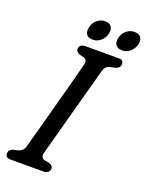

<svg xmlns="http://www.w3.org/2000/svg" viewBox="-159 -939 779 1017"><g transform="rotate(20 230.5 -430.0)"><path d="M186.5 -94.5Q182.5 -78 186.8 -70Q191 -62 200.5 -59L230.5 -53Q252 -45.5 252 -29Q252 -15.5 242.5 -7.8Q233 0 217.5 0H31.5Q15.5 0 9.2 -6.8Q3 -13.5 3 -24.5Q3 -46.5 28 -54L51 -59Q66 -63 75 -71Q84 -79 89 -96.5Q93.5 -113 103.8 -150.5Q114 -188 127.8 -238.2Q141.5 -288.5 156.2 -343.2Q171 -398 185 -450.2Q199 -502.5 210 -544Q221 -585.5 226.5 -608.5Q233 -635 210.5 -641.5L187 -647.5Q165 -655.5 165 -672Q165.5 -700 200.5 -700H386Q402.5 -700 408.2 -693.8Q414 -687.5 414 -676.5Q414 -654.5 386.5 -646.5L357.5 -640.5Q333 -634 325 -605.5Q319 -582.5 307.8 -540.8Q296.5 -499 282.2 -446.8Q268 -394.5 253 -339.5Q238 -284.5 224.5 -234.5Q211 -184.5 200.8 -147.5Q190.5 -110.5 186.5 -94.5ZM222.5 -745.5Q197.5 -745.5 187 -761.2Q176.5 -777 183.5 -803Q190 -828.5 209.2 -844.2Q228.5 -860 253.5 -860Q278.5 -860 289 -844.2Q299.5 -828.5 293 -803Q286 -777.5 266.8 -761.5Q247.5 -745.5 222.5 -745.5ZM388 -745.5Q363 -745.5 352.2 -761.2Q341.5 -777 348.5 -803Q355 -828.5 374.2 -844.2Q393.5 -860 419 -860Q444.5 -860 455 -844.2Q465.5 -828.5 459 -803Q452 -777.5 432.8 -761.5Q413.5 -745.5 388 -745.5Z"/></g></svg>

Font: Fraunces 144pt S100
Style: Italic
Weight: 400
Italic angle: -16°
Version: Version 1.000; ttfautohint (v1.8.3)